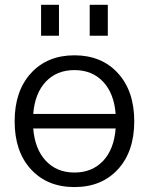

<svg xmlns="http://www.w3.org/2000/svg" viewBox="-20 -757 609 787"><path d="M347.7 -610.4V-737.3H421.9V-610.4ZM148.4 -610.4V-737.3H221.7V-610.4ZM106.9 -63Q40 -135.7 40 -259.8Q40 -383.8 106.9 -457Q173.8 -530.3 285.2 -530.3Q396.5 -530.3 463.4 -457Q530.3 -383.8 530.3 -259.8Q530.3 -135.7 463.4 -63Q396.5 9.8 285.2 9.8Q173.8 9.8 106.9 -63ZM116.2 -230.5Q123 -145.5 168 -97.7Q212.9 -49.8 285.2 -49.8Q357.4 -49.8 402.3 -97.2Q447.3 -144.5 454.1 -230.5ZM116.2 -290H454.1Q447.3 -375 402.3 -422.4Q357.4 -469.7 285.2 -469.7Q212.9 -469.7 168 -422.4Q123 -375 116.2 -290Z"/></svg>

Font: Gen Shin Gothic Normal
Style: Regular
Weight: 300
Designer: [Source Han Sans]
Ryoko NISHIZUKA  (kana & ideographs); Paul D. Hunt (Latin, Greek & Cyrillic); Wenlong ZHANG  (bopomofo
Version: Version 1.002.20150607